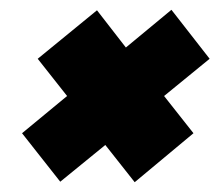

<svg xmlns="http://www.w3.org/2000/svg" viewBox="-20 -506 448 392"><path d="M195 -210 103 -135 25 -234 117 -310 57 -386 178 -485 237 -409 330 -486 408 -386 315 -310 375 -234 255 -134Z"/></svg>

Font: Prompt Bold
Style: Bold Italic
Weight: 700
Italic angle: -12°
Designer: Katatrad Team
Foundry: CadsonDemak
Version: Version 1.000